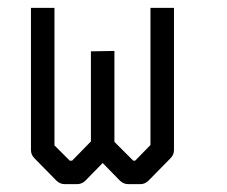

<svg xmlns="http://www.w3.org/2000/svg" viewBox="-20 -520 580 490"><path d="M272 -390V-158L320 -110H325L364 -150V-500H424V-137Q424 -125 415 -116L359 -59Q350 -50 338 -50H308Q295 -50 286 -59L242 -104L198 -59Q189 -50 176 -50H146Q133 -50 124 -59L68 -116Q59 -125 59 -137V-500H119V-149L158 -110H164L212 -159V-389Z"/></svg>

Font: IBM 3270
Style: Regular
Weight: 400
Monospace: yes
Version: Version 2.3.1